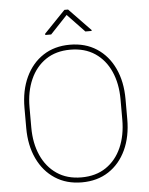

<svg xmlns="http://www.w3.org/2000/svg" viewBox="-60 -956 787 1015"><g transform="rotate(-5 333.0 -448.5)"><path d="M601.1 -408.7V-302.2Q601.1 -209.5 568.4 -139.2Q535.6 -68.8 475.6 -29.5Q415.5 9.8 333.5 9.8Q252 9.8 191.7 -29.5Q131.3 -68.8 98.1 -139.2Q64.9 -209.5 64.9 -302.2V-408.7Q64.9 -501.5 97.9 -571.8Q130.9 -642.1 190.9 -681.4Q251 -720.7 332.5 -720.7Q414.6 -720.7 474.9 -681.4Q535.2 -642.1 568.1 -571.8Q601.1 -501.5 601.1 -408.7ZM574.7 -302.2V-409.7Q574.7 -493.2 546.1 -557.4Q517.6 -621.6 463.4 -658Q409.2 -694.3 332.5 -694.3Q256.3 -694.3 202.6 -658Q148.9 -621.6 120.4 -557.4Q91.8 -493.2 91.8 -409.7V-302.2Q91.8 -218.8 120.6 -154.3Q149.4 -89.8 203.4 -53.2Q257.3 -16.6 333.5 -16.6Q410.2 -16.6 464.1 -53.2Q518.1 -89.8 546.4 -154.3Q574.7 -218.8 574.7 -302.2ZM339.8 -906.7 454.1 -788.1V-783.2H420.9L329.6 -878.9L239.3 -783.2H208V-790L320.3 -906.7Z"/></g></svg>

Font: Vazirmatn RD Thin
Style: Regular
Weight: 100
Designer: Saber Rastikerdar
Foundry: Saber Rastikerdar
Version: Version 32.102